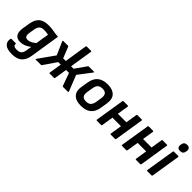

<svg xmlns="http://www.w3.org/2000/svg" viewBox="107 -1701 2892 2892"><g transform="rotate(45 1553.5 -254.5)"><path d="M297 -504Q358 -504 408 -494Q458 -484 517 -480L441 2Q425 100 370 148.5Q315 197 205 197Q107 197 63 157Q19 117 33 49Q35 38 46 38H133Q145 38 144 50Q138 98 216 98Q266 98 291.5 75Q317 52 325 3L340 -88Q296 -54 254.5 -37.5Q213 -21 169 -21Q24 -21 53 -203L72 -315Q87 -409 139.5 -456.5Q192 -504 297 -504ZM225 -123Q254 -123 283.5 -136.5Q313 -150 354 -182L389 -396Q369 -401 342 -403.5Q315 -406 295 -406Q246 -406 220 -381Q194 -356 184 -298L172 -219Q164 -169 177 -146Q190 -123 225 -123Z M526 0Q519 0 518 -4.5Q517 -9 521 -14L702 -269L610 -478Q608 -484 610 -488Q612 -492 619 -492H718Q728 -492 731 -484L802 -306H858L915 -671Q917 -683 927 -683H1019Q1031 -683 1029 -671L971 -306H1024L1149 -484Q1154 -492 1165 -492H1271Q1278 -492 1279 -488Q1280 -484 1276 -478L1116 -268L1217 -14Q1220 -9 1217 -4.5Q1214 0 1208 0H1106Q1095 0 1093 -8L1019 -213H957L925 -12Q923 0 913 0H820Q809 0 811 -12L843 -213H789L649 -8Q644 0 634 0Z M1492 12Q1385 12 1334.5 -43Q1284 -98 1301 -199L1320 -310Q1352 -504 1556 -504Q1661 -504 1712.5 -450.5Q1764 -397 1748 -294L1731 -186Q1715 -84 1656 -36Q1597 12 1492 12ZM1502 -89Q1554 -89 1581 -114Q1608 -139 1618 -197L1632 -285Q1642 -346 1620 -374.5Q1598 -403 1546 -403Q1494 -403 1467.5 -378Q1441 -353 1432 -295L1417 -206Q1408 -148 1428 -118.5Q1448 -89 1502 -89Z M1824 0Q1813 0 1814 -12L1889 -480Q1890 -492 1901 -492H1993Q2005 -492 2004 -480L1975 -298H2156L2185 -480Q2187 -492 2197 -492H2290Q2303 -492 2300 -480L2226 -12Q2223 0 2213 0H2121Q2109 0 2111 -12L2140 -199H1959L1929 -12Q1927 0 1917 0Z M2361 0Q2350 0 2351 -12L2426 -480Q2427 -492 2438 -492H2530Q2542 -492 2541 -480L2512 -298H2693L2722 -480Q2724 -492 2734 -492H2827Q2840 -492 2837 -480L2763 -12Q2760 0 2750 0H2658Q2646 0 2648 -12L2677 -199H2496L2466 -12Q2464 0 2454 0Z M2898 0Q2887 0 2888 -12L2963 -480Q2965 -492 2976 -492H3067Q3080 -492 3078 -480L3003 -12Q3001 0 2991 0ZM3034 -563Q3000 -563 2984.5 -580Q2969 -597 2973 -627L2974 -641Q2982 -706 3045 -706Q3079 -706 3094.5 -688.5Q3110 -671 3107 -641L3105 -627Q3097 -563 3034 -563Z"/></g></svg>

Font: Sofia Sans
Style: Bold Italic
Weight: 700
Italic angle: -9°
Designer: Botio Nikoltchev, Ani Petrova
Foundry: lettersoup
Version: Version 4.101; ttfautohint (v1.8.4.7-5d5b)